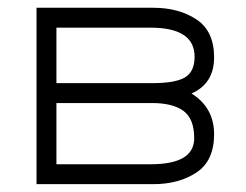

<svg xmlns="http://www.w3.org/2000/svg" viewBox="-20 -470 628 490"><path d="M73.2 -450.2H371.1Q436.5 -450.2 481.4 -420.4Q526.4 -390.6 526.4 -323.7Q526.4 -256.8 468.8 -231.4Q526.4 -195.3 526.4 -127.4Q526.4 -59.6 481.4 -29.8Q436.5 0 371.1 0H73.2ZM364.3 -50.8Q475.6 -50.8 475.6 -117.2Q475.6 -167 448.2 -187Q420.9 -207 368.2 -207H124V-50.8ZM124 -399.4V-257.8H368.2Q427.7 -257.8 452.1 -272.5Q476.6 -287.1 476.6 -325.2Q476.6 -399.4 364.3 -399.4Z"/></svg>

Font: Jura
Style: Book
Weight: 400
Version: Version 2.5